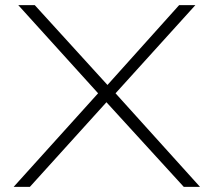

<svg xmlns="http://www.w3.org/2000/svg" viewBox="-20 -725 830 745"><path d="M33 0 366 -369 367 -356 51 -705H115L400 -392H394L675 -705H738L422 -356V-370L756 0H693L386 -336H400L96 0Z"/></svg>

Font: Nunito Sans 10pt Expanded ExtraLight
Style: Regular
Weight: 250
Width: 7
Designer: Vernon Adams
Foundry: Vernon Adams
Version: Version 3.101;gftools[0.9.27]